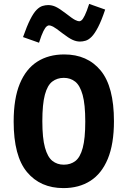

<svg xmlns="http://www.w3.org/2000/svg" viewBox="-20 -949 654 984"><path d="M564 -328Q564 -211 532.5 -135Q501 -59 443 -22Q385 15 305 15Q187 15 118.5 -67Q50 -149 50 -326Q50 -444 81.5 -520Q113 -596 171 -633Q229 -670 309 -670Q428 -670 496 -587.5Q564 -505 564 -328ZM197 -328Q197 -241 210.5 -192.5Q224 -144 248.5 -124.5Q273 -105 307 -105Q342 -105 366.5 -124Q391 -143 404 -191Q417 -239 417 -326Q417 -414 403.5 -462.5Q390 -511 365.5 -530.5Q341 -550 307 -550Q273 -550 248 -531Q223 -512 210 -463.5Q197 -415 197 -328ZM519 -900Q500 -843 482.5 -809.5Q465 -776 449.5 -760.5Q434 -745 419 -740.5Q404 -736 390 -736Q371 -736 351.5 -745Q332 -754 302 -777Q265 -806 252 -812.5Q239 -819 231 -819Q226 -819 219 -813.5Q212 -808 202.5 -789.5Q193 -771 180 -730L98 -759Q118 -816 135 -849.5Q152 -883 167.5 -898.5Q183 -914 198 -918.5Q213 -923 227 -923Q247 -923 266 -914Q285 -905 315 -882Q352 -853 365.5 -846.5Q379 -840 386 -840Q392 -840 398.5 -845.5Q405 -851 414.5 -870Q424 -889 437 -929Z"/></svg>

Font: Intel One Mono Light
Style: Regular
Weight: 300
Monospace: yes
Designer: Fred Shallcrass
Foundry: Frere-Jones Type LLC
Version: Version 1.004